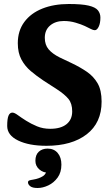

<svg xmlns="http://www.w3.org/2000/svg" viewBox="-20 -716 556 960"><path d="M212 13Q125 13 70.5 -13.5Q16 -40 16 -86Q16 -122 22.5 -137.5Q29 -153 42 -153Q52 -153 69 -140.5Q86 -128 110.5 -112.5Q135 -97 165 -84.5Q195 -72 231 -72Q284 -72 312.5 -95Q341 -118 341 -159Q341 -198 322.5 -221Q304 -244 264 -270L196 -314Q163 -336 134 -360.5Q105 -385 87 -418.5Q69 -452 69 -500Q69 -562 101.5 -606Q134 -650 191.5 -673Q249 -696 324 -696Q389 -696 423 -688Q457 -680 469.5 -664.5Q482 -649 482 -628Q482 -600 473.5 -582.5Q465 -565 454 -565Q446 -565 434.5 -571Q423 -577 404 -586Q387 -594 358.5 -602.5Q330 -611 299 -611Q257 -611 230.5 -588.5Q204 -566 204 -527Q204 -492 223 -469.5Q242 -447 278 -429L339 -400Q381 -380 414.5 -357Q448 -334 468 -299.5Q488 -265 488 -208Q488 -102 413.5 -44.5Q339 13 212 13ZM120 196Q120 189 126 186.5Q132 184 146 182Q176 177 195 164.5Q214 152 218 120L224 148Q196 148 176.5 131Q157 114 157 88Q157 58 174 42.5Q191 27 218 27Q250 27 268.5 49Q287 71 287 107Q287 146 268 172Q249 198 221.5 211Q194 224 168 224Q142 224 131 215Q120 206 120 196Z"/></svg>

Font: Alkatra Medium
Style: Regular
Weight: 500
Designer: Suman Bhandary
Version: Version 1.100;gftools[0.9.22]